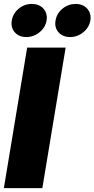

<svg xmlns="http://www.w3.org/2000/svg" viewBox="-20 -974 489 994"><path d="M319.8 -727.5 199.2 0H0L120.6 -727.5ZM342.8 -782.2Q304.7 -782.2 283 -806.9Q261.2 -831.5 267.6 -867.7Q273.4 -904.3 303.5 -929Q333.5 -953.6 371.6 -953.6Q409.7 -953.6 431.6 -929Q453.6 -904.3 447.8 -867.7Q441.4 -831.5 411.1 -806.9Q380.9 -782.2 342.8 -782.2ZM116.2 -782.2Q78.1 -782.2 56.4 -806.9Q34.7 -831.5 41 -867.7Q46.9 -904.3 76.7 -929Q106.4 -953.6 144.5 -953.6Q183.1 -953.6 205.1 -929Q227.1 -904.3 221.2 -867.7Q214.8 -831.5 184.6 -806.9Q154.3 -782.2 116.2 -782.2Z"/></svg>

Font: Inter 20pt Black
Style: Italic
Weight: 900
Italic angle: -9.3988°
Version: Version 4.001;git-66647c0bb